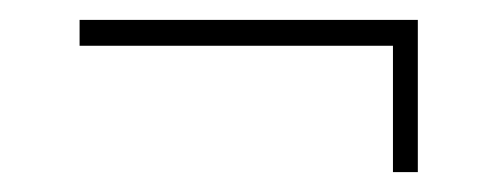

<svg xmlns="http://www.w3.org/2000/svg" viewBox="-20 -333 500 193"><path d="M375 -313H400V-160H375ZM60 -287V-313H400V-287Z"/></svg>

Font: Kalnia Light
Style: Regular
Weight: 300
Designer: Frida Medrano
Foundry: Frida Medrano
Version: Version 1.105